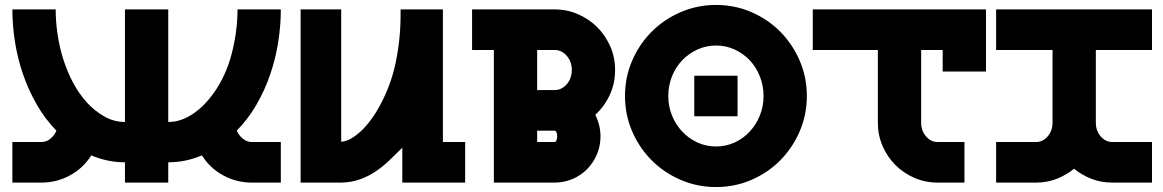

<svg xmlns="http://www.w3.org/2000/svg" viewBox="-20 -738 4700 776"><path d="M147 -164Q168 -164 184 -177.5Q200 -191 208 -210Q162 -257 128.5 -315.5Q95 -374 73 -438Q51 -502 40.5 -569Q30 -636 30 -700H205Q205 -652 212.5 -600.5Q220 -549 235.5 -499.5Q251 -450 275 -404.5Q299 -359 332 -323Q361 -291 400.5 -268Q440 -245 485 -245V-700H660V-245Q689 -245 714.5 -254.5Q740 -264 763 -280Q786 -296 805.5 -316Q825 -336 841 -358Q893 -430 916.5 -521Q940 -612 940 -700H1115Q1115 -635 1104.5 -568Q1094 -501 1072 -437Q1050 -373 1016.5 -315Q983 -257 937 -210Q945 -191 961.5 -177.5Q978 -164 998 -164H1115V0H998Q936 0 882.5 -29Q829 -58 796 -110Q730 -82 660 -82V0H485V-82Q415 -82 349 -110Q316 -58 262.5 -29Q209 0 147 0H30V-164Z M1359 -700V-165Q1383 -167 1406.5 -182.5Q1430 -198 1450 -219Q1470 -240 1486.5 -264Q1503 -288 1513 -307Q1560 -392 1579.5 -486.5Q1599 -581 1599 -677V-700H1770V-164H1860V0H1606V-141L1603 -138Q1576 -111 1550 -86.5Q1524 -62 1495 -43Q1466 -24 1433 -12.5Q1400 -1 1359 0H1195V-700Z M2221 -700Q2272 -700 2316.5 -680.5Q2361 -661 2394 -628Q2427 -595 2446.5 -550.5Q2466 -506 2466 -455Q2466 -401 2444.5 -354.5Q2423 -308 2386 -274Q2396 -254 2401.5 -232Q2407 -210 2407 -187Q2407 -148 2392.5 -114Q2378 -80 2353 -54.5Q2328 -29 2294 -14.5Q2260 0 2221 0H1976V-536H1888V-700ZM2151 -374H2221Q2250 -374 2270.5 -397.5Q2291 -421 2291 -455Q2291 -489 2270.5 -512.5Q2250 -536 2221 -536H2151ZM2151 -210V-164H2221Q2226 -164 2229 -170.5Q2232 -177 2232 -187Q2232 -197 2229 -203.5Q2226 -210 2221 -210Z M2874 -718Q2950 -718 3017 -689Q3084 -660 3133.5 -610Q3183 -560 3212 -493Q3241 -426 3241 -350Q3241 -274 3212 -207Q3183 -140 3133.5 -90Q3084 -40 3017 -11Q2950 18 2874 18Q2798 18 2731 -11Q2664 -40 2614 -90Q2564 -140 2535 -207Q2506 -274 2506 -350Q2506 -426 2535 -493Q2564 -560 2614 -610Q2664 -660 2731 -689Q2798 -718 2874 -718ZM2874 -146Q2914 -146 2949 -162Q2984 -178 3010 -206Q3036 -234 3051 -271Q3066 -308 3066 -350Q3066 -392 3051 -429.5Q3036 -467 3010 -494.5Q2984 -522 2949 -538Q2914 -554 2874 -554Q2834 -554 2799 -538Q2764 -522 2737.5 -494.5Q2711 -467 2696 -429.5Q2681 -392 2681 -350Q2681 -308 2696 -271Q2711 -234 2737.5 -206Q2764 -178 2799 -162Q2834 -146 2874 -146ZM2961 -432V-268H2786V-432Z M3965 -700V-449H3790V-536H3703V-242Q3703 -210 3722.5 -187Q3742 -164 3770 -164H3878V0H3770Q3720 0 3676 -19Q3632 -38 3599 -71Q3566 -104 3547 -148Q3528 -192 3528 -242V-536H3265V-700Z M4006 -164H4167Q4195 -164 4214.5 -187Q4234 -210 4234 -242V-536H4006V-700H4636V-536H4409V-242Q4409 -210 4428.5 -187Q4448 -164 4476 -164H4636V0H4476Q4431 0 4392 -15Q4353 -30 4321 -56Q4289 -30 4250.5 -15Q4212 0 4167 0H4006Z"/></svg>

Font: Aoudax Cyrillic
Style: Regular
Weight: 400
Designer: William Zhang
Foundry: William Zhang
Version: Version 1.00 June 4, 2021, initial release